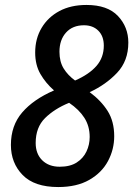

<svg xmlns="http://www.w3.org/2000/svg" viewBox="-20 -745 538 775"><path d="M215 10Q119 10 71.5 -38.5Q24 -87 24 -160Q24 -238 69.5 -291Q115 -344 198 -380Q164 -410 143 -446.5Q122 -483 122 -533Q122 -589 148 -632.5Q174 -676 220 -700.5Q266 -725 329 -725Q414 -725 456 -680.5Q498 -636 498 -573Q498 -499 452.5 -451Q407 -403 342 -373Q388 -339 414.5 -297Q441 -255 441 -195Q441 -142 416 -95Q391 -48 340.5 -19Q290 10 215 10ZM283 -420Q340 -445 369.5 -479Q399 -513 399 -561Q399 -599 377 -621Q355 -643 319 -643Q273 -643 246.5 -613.5Q220 -584 220 -536Q220 -496 237 -468.5Q254 -441 283 -420ZM221 -72Q263 -72 289.5 -89Q316 -106 329 -133.5Q342 -161 342 -192Q342 -236 320.5 -269.5Q299 -303 259 -330Q200 -306 162 -268.5Q124 -231 124 -168Q124 -124 150.5 -98Q177 -72 221 -72Z"/></svg>

Font: Noto Sans SemiCondensed Medium
Style: Italic
Weight: 500
Width: 4
Italic angle: -12°
Designer: Monotype Design Team
Foundry: Monotype Imaging Inc.
Version: Version 2.013; ttfautohint (v1.8.4.7-5d5b)